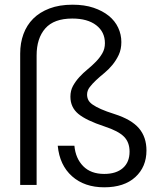

<svg xmlns="http://www.w3.org/2000/svg" viewBox="-20 -788 705 818"><path d="M66 -560Q66 -605 80 -643Q94 -681 121.5 -708.5Q149 -736 191 -752Q233 -768 289 -768Q340 -768 378.5 -755Q417 -742 443.5 -720.5Q470 -699 483.5 -670Q497 -641 497 -609Q497 -578 486 -554.5Q475 -531 459 -511.5Q443 -492 424 -476.5Q405 -461 389 -446Q373 -431 362 -416.5Q351 -402 351 -385Q351 -373 356 -362.5Q361 -352 374.5 -342.5Q388 -333 410.5 -323Q433 -313 468 -302Q540 -279 572 -241.5Q604 -204 604 -147Q604 -77 556.5 -33.5Q509 10 424 10Q340 10 287 -37Q234 -84 226 -167H297Q302 -113 334.5 -80Q367 -47 424 -47Q475 -47 503.5 -72Q532 -97 532 -142Q532 -182 508 -206Q484 -230 426 -249Q347 -275 313.5 -303Q280 -331 280 -376Q280 -402 291 -422Q302 -442 318 -459.5Q334 -477 353.5 -493Q373 -509 389 -525.5Q405 -542 416 -561Q427 -580 427 -604Q427 -652 390 -680.5Q353 -709 288 -709Q210 -709 173 -667Q136 -625 136 -552V0H66Z"/></svg>

Font: SVN-Poppins Light
Style: Regular
Weight: 300
Designer: Ninad Kale (Devanagari), Jonny Pinhorn (Latin)
Foundry: Indian Type Foundry
Version: Version 3.002 2017; ttfautohint (v1.8.3)